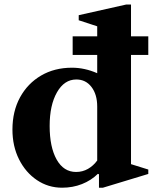

<svg xmlns="http://www.w3.org/2000/svg" viewBox="-20 -842 706 872"><path d="M310 -592.5V-677H653.5V-592.5ZM262 10.5Q199 10.5 147.8 -24Q96.5 -58.5 66.5 -118.2Q36.5 -178 36.5 -253.5Q36.5 -336.5 71 -399.8Q105.5 -463 166.5 -498.8Q227.5 -534.5 307 -534.5Q364.5 -534.5 421.5 -509.5V-722.5L337.5 -750V-773L553.5 -821.5H575V-96.5L653.5 -72V-52L447.5 10.5H429.5V-50.5L424.5 -52.5Q394 -22.5 352.2 -6Q310.5 10.5 262 10.5ZM325.5 -61Q355 -61 379.5 -75Q404 -89 421.5 -113V-358Q421.5 -413 395.5 -447Q369.5 -481 326.5 -481Q272 -481 238.8 -422.8Q205.5 -364.5 205.5 -270Q205.5 -174 237.2 -117.5Q269 -61 325.5 -61Z"/></svg>

Font: Libre Caslon Text
Style: Regular
Weight: 400
Designer: Pablo Impallari, Rodrigo Fuenzalida, Katja Schimmel
Foundry: Pablo Impallari, Rodrigo Fuenzalida
Version: Version 2.000